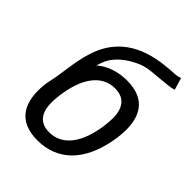

<svg xmlns="http://www.w3.org/2000/svg" viewBox="-220 -902 1042 1042"><g transform="rotate(45 301.0 -381.5)"><path d="M246.1 14.2C400.9 14.2 502.9 -88.9 537.6 -272.5C543.5 -303.7 547.4 -336.9 547.4 -368.2C547.4 -464.4 509.8 -560.1 361.3 -560.1C293 -560.1 231.4 -539.6 185.5 -500L195.3 -529.3C211.4 -577.6 256.3 -626 327.1 -661.1C359.9 -677.2 383.8 -683.6 416.5 -687L535.6 -698.7C550.8 -700.2 564.5 -702.1 579.6 -707.5L558.6 -776.9C542 -770 532.7 -769 515.1 -768.1C420.9 -762.2 245.1 -751 152.8 -599.6C122.1 -549.3 102.5 -487.3 87.4 -384.8L75.2 -303.2C74.7 -300.3 72.3 -287.6 65.9 -257.8C60.5 -232.9 58.1 -204.6 58.1 -180.2C58.1 -83.5 95.7 14.2 246.1 14.2ZM260.7 -62C171.9 -62 155.3 -130.9 155.3 -185.5C155.3 -210.4 158.7 -243.2 164.1 -272.9C189.5 -413.6 255.9 -483.9 345.2 -483.9C416.5 -483.9 451.7 -439.5 451.7 -361.3C451.7 -338.9 448.7 -304.7 442.9 -272.9C417 -130.4 349.6 -62 260.7 -62Z"/></g></svg>

Font: Hack
Style: Oblique
Weight: 400
Italic angle: -12°
Monospace: yes
Designer: Christopher Simpkins
Foundry: Christopher Simpkins
Version: Version 2.010